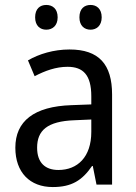

<svg xmlns="http://www.w3.org/2000/svg" viewBox="-20 -746 548 776"><path d="M122 -676C122 -642 142 -626 167 -626C192 -626 213 -642 213 -676C213 -711 192 -726 167 -726C142 -726 122 -711 122 -676ZM301 -676C301 -642 321 -626 346 -626C370 -626 391 -642 391 -676C391 -711 370 -726 346 -726C321 -726 301 -711 301 -676ZM261 -546C197 -546 138 -528 93 -502L120 -438C162 -460 206 -476 253 -476C316 -476 349 -443 349 -357V-324L269 -321C117 -316 42 -256 42 -149C42 -49 101 10 193 10C270 10 312 -17 352 -75H355L370 0H433V-364C433 -486 380 -546 261 -546ZM281 -260 349 -263V-213C349 -111 293 -59 216 -59C164 -59 130 -87 130 -149C130 -218 170 -256 281 -260Z"/></svg>

Font: Noto Sans Khmer UI SemiCondensed
Style: Regular
Weight: 400
Width: 4
Designer: Danh Hong and the Monotype Design Team
Foundry: Monotype Imaging Inc.
Version: Version 2.002